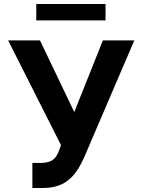

<svg xmlns="http://www.w3.org/2000/svg" viewBox="-20 -929 711 959"><path d="M20.6 -727.3 284.8 -203.8 275.9 -180C261 -137.1 239.7 -115.1 181.1 -115.1H141.7V9.9H196.4C315.7 9.9 363.6 -61.8 400.2 -142.8L650.9 -727.3H494L350.9 -369.3L179.7 -727.3ZM161.2 -909.1V-827.1H507.1V-909.1Z"/></svg>

Font: Inter-Hewn
Style: Bold
Weight: 700
Designer: Rasmus Andersson
Foundry: rsms
Version: Version 3.012;git-f93a4a705